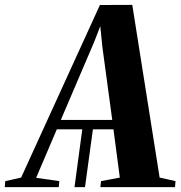

<svg xmlns="http://www.w3.org/2000/svg" viewBox="-98 -766 739 786"><path d="M207 0 239.5 -241.5H283L250 0ZM-78.5 0 -76.5 -24.5 -11.5 -39 311 -745.5 443.5 -746 555.5 -39 620.5 -24.5 618.5 0H313L315.5 -24.5L392.5 -39L366.5 -236.5H134.5L50 -38L145 -24.5L142.5 0ZM151 -275H361.5L321 -574.5L312.5 -659L288 -595.5Z"/></svg>

Font: Merriweather 120pt
Style: Bold Italic
Weight: 700
Italic angle: -7.8°
Version: Version 2.101